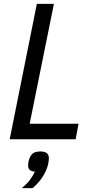

<svg xmlns="http://www.w3.org/2000/svg" viewBox="-20 -718 480 990"><path d="M30 0 170 -698H258L133 -80H385L370 0ZM188 63Q232 63 232 97Q232 103 231 112Q230 121 228 130Q220 162 199.5 194Q179 226 148 252H92Q118 231 133.5 210.5Q149 190 160 167Q125 165 125 136Q125 131 126 122Q127 113 130 104Q138 81 151 72Q164 63 188 63Z"/></svg>

Font: IBM Plex Sans Cond Text
Style: Italic
Weight: 450
Width: 3
Italic angle: -11°
Designer: Mike Abbink, Paul van der Laan, Pieter van Rosmalen
Foundry: Bold Monday
Version: Version 1.3